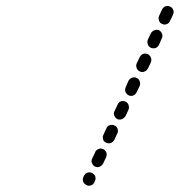

<svg xmlns="http://www.w3.org/2000/svg" viewBox="-20 -594 594 635"><path d="M254 -1Q254 3 255 7Q257 11 259 13Q262 16 266 18Q273 22 281 19Q289 16 292 9L294 4Q296 1 296 -3Q296 -7 295 -11Q293 -15 291 -17Q288 -20 284 -22Q281 -24 277 -24Q273 -24 269 -23Q265 -21 262 -19Q260 -16 258 -13L256 -9Q254 -5 254 -1ZM284 -55Q287 -47 294 -43Q298 -42 302 -41Q306 -41 310 -43Q313 -44 316 -47Q319 -49 321 -53L331 -74Q334 -82 332 -89Q329 -97 321 -101Q318 -102 314 -103Q310 -103 306 -101Q302 -100 299 -97Q296 -95 295 -91L285 -70Q281 -62 284 -55ZM320 -141Q320 -137 321 -133Q322 -129 325 -126Q328 -124 331 -122Q335 -120 339 -120Q343 -120 347 -121Q350 -123 353 -125Q356 -128 358 -131L368 -153Q370 -156 370 -160Q370 -164 369 -168Q367 -172 365 -175Q362 -178 358 -179Q355 -181 351 -181Q347 -181 343 -180Q339 -179 336 -176Q333 -173 332 -170L322 -148Q320 -145 320 -141ZM358 -212Q361 -204 368 -200Q376 -197 383 -200Q391 -203 395 -210L405 -231Q408 -239 405 -247Q403 -254 395 -258Q388 -261 380 -259Q372 -256 369 -248L359 -227Q355 -220 358 -212ZM395 -290Q398 -283 405 -279Q413 -275 420 -278Q428 -281 432 -289L442 -310Q445 -317 442 -325Q440 -333 432 -336Q425 -340 417 -337Q409 -334 405 -327L396 -306Q392 -298 395 -290ZM432 -369Q435 -361 442 -358Q450 -354 457 -357Q465 -360 469 -367L479 -388Q482 -396 479 -404Q476 -411 469 -415Q461 -418 454 -416Q446 -413 442 -405L432 -384Q429 -377 432 -369ZM469 -447Q471 -440 479 -436Q486 -433 494 -435Q502 -438 506 -446L515 -467Q519 -474 516 -482Q513 -490 506 -494Q498 -497 491 -494Q483 -491 479 -484L469 -463Q466 -455 469 -447ZM506 -526Q508 -518 516 -515Q523 -511 531 -514Q539 -517 542 -524L552 -545Q556 -553 553 -561Q550 -569 543 -572Q535 -576 527 -573Q520 -570 516 -563L506 -541Q503 -534 506 -526Z"/></svg>

Font: FRB American Cursive Dashed
Style: Bold Italic
Weight: 700
Italic angle: -25°
Version: Version 2.0;Modular Font Editor K font №1